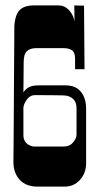

<svg xmlns="http://www.w3.org/2000/svg" viewBox="-20 -693 368 713"><path d="M67.9 -460.9 67.4 -396.5Q66.9 -374.5 66.9 -350.1Q76.7 -364.3 89.1 -370.1Q101.6 -376 124 -376H224.1Q276.4 -376 293.9 -328.1Q299.8 -311 299.8 -287.1V-86.9Q299.8 -49.8 276.4 -24.4Q253.9 0 220.2 0H118.2Q70.8 0 46.9 -33.2Q29.8 -57.1 29.8 -90.8Q29.8 -92.8 30 -112.3Q30.3 -131.8 30.5 -162.8Q30.8 -193.8 31 -233.9Q31.2 -273.9 31.5 -316.4Q31.7 -358.9 32 -401.4Q32.2 -443.8 32.5 -480.2Q32.7 -516.6 33 -543.7Q33.2 -570.8 33.2 -589.4Q33.2 -607.9 37.6 -625.2Q42 -642.6 50.8 -653.3Q67.9 -672.9 106 -672.9H196.8Q223.6 -672.9 241.2 -649.4Q253.9 -632.8 256.8 -612.8L255.9 -672.9L292 -671.9L293.9 -436H258.8V-475.1Q258.8 -497.6 247.8 -505.9Q236.8 -514.2 214.8 -514.2H113.8Q91.8 -514.2 79.8 -502.9Q67.9 -491.7 67.9 -460.9ZM174.8 -339.4 109.9 -339.8Q89.8 -339.8 77.1 -319.3Q66.9 -303.7 66.9 -292V-190.9Q66.9 -162.1 94.2 -151.4Q101.1 -148.9 106.9 -148.9H215.8Q235.8 -148.9 246.6 -159.2Q264.2 -175.8 264.2 -194.8V-291Q264.2 -327.6 230.5 -336.9Q222.2 -338.9 208.3 -338.9Q194.3 -338.9 174.8 -339.4Z"/></svg>

Font: Smokum
Style: Regular
Weight: 400
Designer: Astigmatic (AOETI)
Foundry: Astigmatic (AOETI)
Version: Version 1.001